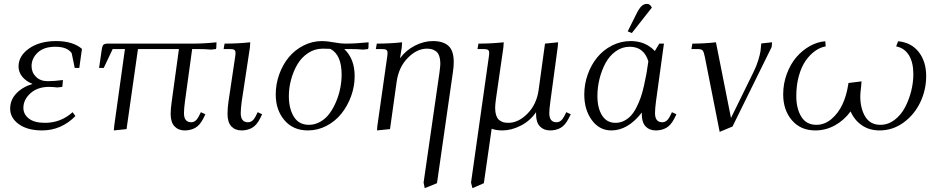

<svg xmlns="http://www.w3.org/2000/svg" viewBox="-20 -663 4803 986"><path d="M32.2 -105Q32.2 -150.4 64.2 -183.6Q96.2 -216.8 147 -231.9Q112.8 -246.1 94 -269.5Q75.2 -293 75.2 -321.8Q75.2 -376 129.4 -414.1Q183.6 -452.1 269 -452.1Q353.5 -452.1 400.9 -412.1L387.2 -314H363.8L348.1 -390.1Q325.2 -422.9 264.2 -422.9Q205.6 -422.9 173.8 -393.1Q142.1 -363.3 142.1 -323.2Q142.1 -291 164.8 -268.6Q187.5 -246.1 225.1 -246.1Q258.8 -246.1 303.2 -252L300.8 -224.1L299.8 -216.8L274.9 -213.9Q249.5 -216.8 231.9 -216.8Q172.9 -216.8 136.5 -184.1Q100.1 -151.4 100.1 -108.9Q100.1 -76.2 128.2 -54.2Q156.2 -32.2 210.9 -32.2Q292.5 -32.2 353 -86.9L367.2 -66.9Q294.4 6.8 195.8 6.8Q121.6 6.8 76.9 -25.1Q32.2 -57.1 32.2 -105Z M488.8 -314 502.9 -411.1Q505.4 -427.2 511.2 -433.1Q517.1 -439 533.7 -439H970.7Q1026.9 -439 1091.8 -445.8L1090.8 -418L1088.9 -411.1L1063.5 -408.2Q1036.6 -411.1 994.6 -411.1H966.8L929.7 -141.1Q924.8 -104.5 924.8 -82Q924.8 -35.2 961.9 -35.2Q985.4 -35.2 1000.5 -64.9L1011.7 -86.9L1034.7 -76.2L1023.9 -54.2Q1005.9 -19 982.2 -6.1Q958.5 6.8 928.7 6.8Q896 6.8 876.2 -14.2Q856.4 -35.2 856.4 -78.1Q856.4 -104.5 861.8 -141.1L898.9 -411.1H688.5L629.9 0L564.5 6.8L566.9 -19L621.6 -411.1H558.6L512.7 -314Z M1128.4 -411.1 1133.3 -439Q1202.1 -439 1265.1 -445.8L1263.2 -418L1221.2 -141.1Q1216.3 -104.5 1216.3 -82Q1216.3 -35.2 1253.4 -35.2Q1277.3 -35.2 1292.5 -64.9L1303.2 -86.9L1326.2 -76.2L1315.4 -54.2Q1297.4 -19 1273.7 -6.1Q1250 6.8 1220.2 6.8Q1187.5 6.8 1168 -14.2Q1148.4 -35.2 1148.4 -78.1Q1148.4 -107.9 1153.3 -141.1L1186.5 -363.8Q1189.5 -380.9 1189.5 -391.1Q1189.5 -402.8 1183.1 -407Q1176.8 -411.1 1159.2 -411.1Z M1396 -178.2Q1396 -231 1413.8 -280.8Q1431.6 -330.6 1462.6 -368.4Q1493.7 -406.2 1538.6 -429.2Q1583.5 -452.1 1634.3 -452.1Q1658.2 -452.1 1693.4 -445.6Q1728.5 -439 1752.4 -439Q1808.1 -439 1873 -445.8L1872.1 -418L1870.1 -411.1L1845.2 -408.2Q1818.4 -411.1 1776.4 -411.1H1748Q1801.3 -360.8 1801.3 -272Q1801.3 -219.2 1783 -168.9Q1764.6 -118.7 1733.4 -79.6Q1702.1 -40.5 1657 -16.8Q1611.8 6.8 1561 6.8Q1485.4 6.8 1440.7 -45.7Q1396 -98.1 1396 -178.2ZM1463.4 -169.9Q1463.4 -105.5 1489 -63.7Q1514.6 -22 1566.4 -22Q1598.1 -22 1626 -38.3Q1653.8 -54.7 1673.1 -81.3Q1692.4 -107.9 1706.5 -141.8Q1720.7 -175.8 1727.5 -211.2Q1734.4 -246.6 1734.4 -279.8Q1734.4 -381.8 1676.3 -412.1Q1662.1 -413.1 1637.2 -413.1Q1596.2 -413.1 1562.3 -390.6Q1528.3 -368.2 1507.3 -332.5Q1486.3 -296.9 1474.9 -254.4Q1463.4 -211.9 1463.4 -169.9Z M1910.2 -411.1 1915 -439Q1981.9 -439 2044.9 -445.8L2043 -418L2034.2 -363.8Q2064.5 -404.8 2110.6 -428.5Q2156.7 -452.1 2203.1 -452.1Q2255.9 -452.1 2283 -427.5Q2310.1 -402.8 2310.1 -345.2Q2310.1 -320.3 2306.2 -294.9L2224.1 277.8L2161.1 303.2L2155.3 274.9L2236.8 -290Q2241.2 -324.2 2241.2 -334Q2241.2 -358.9 2235.4 -375.5Q2229.5 -392.1 2218.5 -399.9Q2207.5 -407.7 2196.8 -410.4Q2186 -413.1 2171.9 -413.1Q2121.1 -413.1 2074.5 -366Q2027.8 -318.8 2017.1 -244.1L1982.9 0L1916 6.8L1918 -17.1L1967.3 -363.8Q1970.2 -380.9 1970.2 -391.1Q1970.2 -402.8 1963.9 -407Q1957.5 -411.1 1939.9 -411.1Z M2398.9 274.9 2489.3 -363.8Q2492.2 -380.9 2492.2 -391.1Q2492.2 -402.8 2485.8 -407Q2479.5 -411.1 2461.9 -411.1H2432.1L2437 -439Q2503.9 -439 2566.9 -445.8L2564.9 -418L2526.9 -154.8Q2522.9 -124.5 2522.9 -110.8Q2522.9 -85.9 2528.8 -69.3Q2534.7 -52.7 2545.2 -45.2Q2555.7 -37.6 2566.2 -34.9Q2576.7 -32.2 2590.8 -32.2Q2642.1 -32.2 2689 -79.6Q2735.8 -127 2746.1 -201.2L2778.8 -439L2846.2 -445.8L2844.2 -421.9L2806.2 -141.1Q2800.8 -100.6 2800.8 -82Q2800.8 -35.2 2837.9 -35.2Q2861.8 -35.2 2877 -64.9L2888.2 -86.9L2911.1 -76.2L2899.9 -54.2Q2881.8 -19 2858.4 -6.1Q2835 6.8 2805.2 6.8Q2772.5 6.8 2752.7 -13.9Q2732.9 -34.7 2732.9 -76.2V-86.9Q2702.1 -42 2654.1 -17.6Q2606 6.8 2560.1 6.8Q2527.3 6.8 2504.9 -2L2464.8 277.8L2406.2 303.2Z M2980.5 -178.2Q2980.5 -231 2998.3 -280.8Q3016.1 -330.6 3047.1 -368.4Q3078.1 -406.2 3123 -429.2Q3168 -452.1 3218.8 -452.1Q3294.9 -452.1 3342.8 -400.9L3365.7 -439H3389.6L3348.6 -141.1Q3343.8 -104.5 3343.8 -82Q3343.8 -35.2 3380.9 -35.2Q3404.8 -35.2 3419.9 -64.9L3430.7 -86.9L3453.6 -76.2L3442.9 -54.2Q3424.8 -19 3401.1 -6.1Q3377.4 6.8 3347.7 6.8Q3314.9 6.8 3295.4 -13.9Q3275.9 -34.7 3275.9 -76.2V-85Q3204.6 6.8 3119.6 6.8Q3058.1 6.8 3019.3 -46.1Q2980.5 -99.1 2980.5 -178.2ZM3047.9 -169.9Q3047.9 -108.4 3071.8 -70.3Q3095.7 -32.2 3140.6 -32.2Q3164.1 -32.2 3184.3 -42.2Q3204.6 -52.2 3219.7 -68.6Q3234.9 -85 3247.8 -110.1Q3260.7 -135.3 3269.8 -160.9Q3278.8 -186.5 3286.6 -220.7Q3294.4 -254.9 3299.6 -283.4Q3304.7 -312 3309.6 -348.1Q3286.6 -422.9 3213.9 -422.9Q3174.8 -422.9 3142.3 -399.7Q3109.9 -376.5 3089.8 -339.4Q3069.8 -302.2 3058.8 -258.3Q3047.9 -214.4 3047.9 -169.9ZM3203.6 -502 3249.5 -594.2Q3263.2 -621.1 3275.1 -632.1Q3287.1 -643.1 3302.7 -643.1Q3318.4 -643.1 3327.6 -624L3224.6 -493.2Z M3530.8 -411.1 3535.6 -439Q3596.7 -439 3656.7 -445.8L3733.9 -57.1L3848.6 -291Q3864.7 -323.2 3873.8 -353Q3882.8 -382.8 3885.3 -398.9Q3887.7 -415 3889.6 -439.9L3944.8 -445.8L3942.9 -421.9L3741.7 -13.2L3675.8 14.2L3599.6 -371.1Q3594.7 -396 3588.6 -403.6Q3582.5 -411.1 3561.5 -411.1Z M4002 -178.2Q4002 -233.4 4020.5 -283.4Q4039.1 -333.5 4069.3 -368.9Q4099.6 -404.3 4138.7 -426.3Q4177.7 -448.2 4218.3 -451.2L4220.2 -424.8Q4191.9 -419.9 4165.5 -401.1Q4139.2 -382.3 4117.4 -351.3Q4095.7 -320.3 4082.5 -273.2Q4069.3 -226.1 4069.3 -169.9Q4069.3 -105.5 4095 -63.7Q4120.6 -22 4172.4 -22Q4215.3 -22 4250.5 -52.2Q4285.6 -82.5 4306.2 -126.7Q4326.7 -170.9 4335 -223.1L4337.4 -236.8L4404.3 -245.1L4402.3 -219.2Q4397.9 -183.1 4397.9 -169.9Q4397.9 -105.5 4423.6 -63.7Q4449.2 -22 4501 -22Q4540.5 -22 4573.5 -46.9Q4606.4 -71.8 4627.2 -110.8Q4647.9 -149.9 4659.2 -194.6Q4670.4 -239.3 4670.4 -282.2Q4670.4 -342.8 4647.5 -379.6Q4624.5 -416.5 4582 -424.8L4592.3 -451.2Q4659.7 -444.8 4698 -396Q4736.3 -347.2 4736.3 -272Q4736.3 -201.7 4706.1 -137.9Q4675.8 -74.2 4620.1 -33.7Q4564.5 6.8 4497.1 6.8Q4444.8 6.8 4406.5 -19.3Q4368.2 -45.4 4348.1 -90.8Q4314.9 -45.4 4267.8 -19.3Q4220.7 6.8 4167 6.8Q4091.3 6.8 4046.6 -45.7Q4002 -98.1 4002 -178.2Z"/></svg>

Font: Dihjauti S
Style: Italic
Weight: 400
Italic angle: -9°
Designer: T. Christopher White
Version: Version 3.0.0